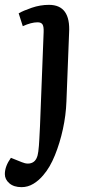

<svg xmlns="http://www.w3.org/2000/svg" viewBox="-59 -543 386 792"><path d="M215 -124Q213 -68 200.5 -10.5Q188 47 167.5 97.5Q147 148 120 179Q102 201 79 215Q56 229 30 229Q-2 229 -20.5 213Q-39 197 -39 175Q-39 143 -14 108L31 126Q57 137 76 127Q95 117 99 82Q102 58 103 35Q104 12 106 -23L121 -410Q122 -433 116.5 -442Q111 -451 96 -451Q70 -451 35 -435L18 -488Q37 -499 72 -511Q107 -523 143 -523Q233 -523 226 -407Z"/></svg>

Font: Literata 12pt Medium
Style: Italic
Weight: 500
Italic angle: -2°
Designer: Latin by Veronika Burian and Jose Scaglione. Greek by Irene Vlachou. Cyrillic by Vera Evstafieva
Foundry: TypeTogether
Version: Version 3.002